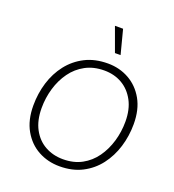

<svg xmlns="http://www.w3.org/2000/svg" viewBox="-159 -1020 1046 1153"><g transform="rotate(20 364.0 -443.5)"><path d="M352 10Q277 10 215.5 -23.5Q154 -57 117 -122Q80 -187 80 -280Q80 -357 101.5 -427Q123 -497 165.5 -551.5Q208 -606 270.5 -638Q333 -670 416 -670Q490 -670 551 -636Q612 -602 648.5 -537.5Q685 -473 685 -380Q685 -304 663.5 -234Q642 -164 600 -109Q558 -54 496 -22Q434 10 352 10ZM357 -37Q425 -37 476.5 -65Q528 -93 562.5 -141.5Q597 -190 615 -251Q633 -312 633 -377Q633 -455 603.5 -510Q574 -565 524 -594Q474 -623 410 -623Q342 -623 290 -595Q238 -567 203 -518.5Q168 -470 150 -409Q132 -348 132 -283Q132 -204 161.5 -149Q191 -94 242 -65.5Q293 -37 357 -37ZM429 -897 469 -743H433L377 -897Z"/></g></svg>

Font: Work Sans Light
Style: Italic
Weight: 300
Italic angle: -13°
Designer: Wei Huang
Foundry: Wei Huang
Version: Version 2.010; ttfautohint (v1.8.3)